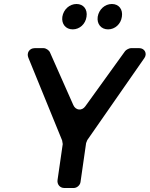

<svg xmlns="http://www.w3.org/2000/svg" viewBox="-20 -941 749 961"><path d="M344 -794C379 -794 408 -821 413 -857C419 -894 398 -921 363 -921C328 -921 298 -894 292 -857C287 -821 309 -794 344 -794ZM521 -794C556 -794 585 -821 590 -857C596 -894 575 -921 540 -921C505 -921 475 -894 469 -857C464 -821 486 -794 521 -794ZM417 -240 703 -651C718 -673 704 -700 677 -700H635C627 -700 611 -692 606 -685L407 -409C390 -385 359 -388 347 -415L230 -679C225 -690 210 -700 198 -700H154C127 -700 112 -676 122 -652L291 -238C292 -235 294 -222 294 -220L268 -40C265 -18 280 0 302 0H349C365 0 381 -14 383 -30L411 -225C412 -227 416 -238 417 -240Z"/></svg>

Font: Trueno
Style: RoundIt
Weight: 400
Designer: Julieta Ulanovsky, Jasper
Foundry: Julieta Ulanovsky, Cannot Into Space Fonts
Version: Version 3.001